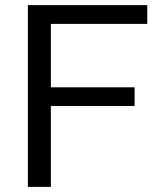

<svg xmlns="http://www.w3.org/2000/svg" viewBox="-20 -731 622 751"><path d="M179 0H89V-711H556V-637.5H179V-389.5H506.5V-316.5H179Z"/></svg>

Font: Roberto Sans
Style: Regular
Weight: 400
Designer: Google (font) & Cristiano Sobral (main changes)
Version: Version 1.500; ttfautohint (v1.8.4.7-5d5b-dirty)